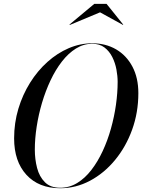

<svg xmlns="http://www.w3.org/2000/svg" viewBox="-20 -990 755 1020"><path d="M300 10Q185.5 10 120.2 -61.5Q55 -133 55 -255Q55 -337 77.5 -412Q100 -487 139.8 -550.5Q179.5 -614 232 -661Q284.5 -708 345.2 -734Q406 -760 470 -760Q541.5 -760 596.8 -727.8Q652 -695.5 683.5 -636Q715 -576.5 715 -495Q715 -392.5 682 -301.2Q649 -210 591.2 -140Q533.5 -70 458.5 -30Q383.5 10 300 10ZM300 7.5Q348.5 7.5 390 -17.8Q431.5 -43 465.2 -86.8Q499 -130.5 525.2 -186.8Q551.5 -243 569.2 -306.2Q587 -369.5 596 -433.2Q605 -497 605 -555Q605 -586 598.5 -621Q592 -656 576.5 -687Q561 -718 535 -737.8Q509 -757.5 470 -757.5Q424 -757.5 383.5 -732.2Q343 -707 309 -663.2Q275 -619.5 248.5 -563.2Q222 -507 203.2 -443.8Q184.5 -380.5 174.8 -316.8Q165 -253 165 -195Q165 -144 177 -97.8Q189 -51.5 218.5 -22Q248 7.5 300 7.5ZM351 -857.5 349 -859.5 481 -969.5H546L634.5 -859.5L633.5 -857.5L511.5 -924.5Z"/></svg>

Font: Bodoni Moda 72pt
Style: Italic
Weight: 400
Italic angle: -13°
Designer: Owen Earl
Foundry: indestructible type
Version: Version 2.005